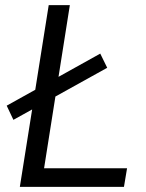

<svg xmlns="http://www.w3.org/2000/svg" viewBox="-20 -725 566 745"><path d="M57 0 169 -705H251L151 -72H473L461 0ZM32 -260 6 -315 369 -517 396 -462Z"/></svg>

Font: Nunito Sans 10pt SemiCondensed
Style: Italic
Weight: 400
Width: 4
Italic angle: -9°
Designer: Vernon Adams
Foundry: Vernon Adams
Version: Version 3.101;gftools[0.9.27]